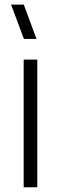

<svg xmlns="http://www.w3.org/2000/svg" viewBox="-20 -792 257 812"><path d="M80.1 0V-540H137.7V0ZM26.9 -772.5H80.6L134.3 -627.4H81.1Z"/></svg>

Font: Manrope Light
Style: Regular
Weight: 300
Designer: Mikhail Sharanda
Foundry: Mikhail Sharanda
Version: Version 4.505;FEAKit 1.0